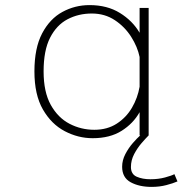

<svg xmlns="http://www.w3.org/2000/svg" viewBox="-20 -531 750 753"><path d="M563 0H527.5V-91Q502.5 -46.5 456.8 -17.8Q411 11 343.5 11Q286.5 11 234 -16.5Q181.5 -44 148.2 -101.8Q115 -159.5 115 -251Q115 -342.5 145.2 -400Q175.5 -457.5 224.8 -484.2Q274 -511 331 -511Q400.5 -511 450.2 -480.2Q500 -449.5 527.5 -402.5V-500H563ZM151 -251Q151 -170 179.2 -119.5Q207.5 -69 252.8 -45.5Q298 -22 350 -22Q400.5 -22 437.8 -46Q475 -70 497.5 -108.5Q520 -147 527.5 -191V-307.5Q519.5 -347 494.5 -386.5Q469.5 -426 430.2 -452Q391 -478 340 -478Q288 -478 245 -455.5Q202 -433 176.5 -383.2Q151 -333.5 151 -251ZM563 0Q552 11 535.5 30Q519 49 506.2 73.2Q493.5 97.5 493.5 124Q493.5 152 516 162Q538.5 172 570 172Q601 172 627 165Q653 158 664 152L676 180.5Q659 188 632.2 195Q605.5 202 574.5 202Q526 202 492.5 183.8Q459 165.5 459 123Q459 97.5 471.5 73.5Q484 49.5 500.8 30.2Q517.5 11 530 0Z"/></svg>

Font: League Mono Thin
Style: Regular
Weight: 100
Width: 6
Designer: Tyler Finck
Foundry: The League of Moveable Type / Tyler Finck
Version: Version 2.300;RELEASE